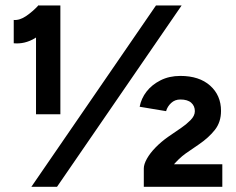

<svg xmlns="http://www.w3.org/2000/svg" viewBox="-20 -721 909 741"><path d="M119 -280V-647L129 -700H213V-280ZM33 -554V-644Q56 -642 81.5 -659.5Q107 -677 129 -701L192 -640Q153 -596 114 -573Q75 -550 33 -554ZM101 0 582 -700H681L200 0ZM632 -56 535 -71Q535 -87 547 -108.5Q559 -130 580.5 -152Q602 -174 629 -193L680 -228Q698 -240 715 -257Q732 -274 732 -292Q732 -312 718 -324.5Q704 -337 676 -337Q655 -337 640.5 -323.5Q626 -310 621 -292L519 -309Q525 -341 545.5 -367.5Q566 -394 599.5 -411Q633 -428 676 -428Q749 -428 791 -390.5Q833 -353 833 -293Q833 -250 809.5 -220Q786 -190 748 -164L697 -129Q683 -119 669 -105.5Q655 -92 644.5 -78.5Q634 -65 632 -56ZM535 0V-71L608 -87H838V0Z"/></svg>

Font: Figtree
Style: Bold
Weight: 700
Designer: Erik Kennedy
Foundry: Erik Kennedy
Version: Version 2.001;gftools[0.9.30]